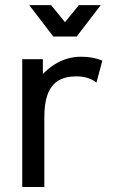

<svg xmlns="http://www.w3.org/2000/svg" viewBox="-20 -743 451 763"><path d="M363.3 -414.6 386.7 -502Q368.2 -509.8 347.4 -513.7Q326.7 -517.6 301.8 -517.6Q271.5 -517.6 244.6 -509Q217.8 -500.5 194.6 -485.4Q171.4 -470.2 150.4 -449.2V-507.8H68.4V0H156.2V-279.3Q156.2 -333 169.4 -368.4Q182.6 -403.8 210.4 -421.6Q238.3 -439.5 282.2 -439.5Q308.1 -439.5 327.9 -433.3Q347.7 -427.2 363.3 -414.6ZM183.1 -722.7H96.2L191.9 -597.7H284.7ZM293.5 -722.7 191.9 -597.7H284.7L380.4 -722.7Z"/></svg>

Font: Giphurs
Style: Regular
Weight: 400
Version: Version 2.010